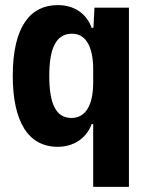

<svg xmlns="http://www.w3.org/2000/svg" viewBox="-20 -565 575 752"><path d="M345 167H485V-535H350L346 -456H339C319 -511 272 -545 206 -545C101 -545 30 -464 30 -268C30 -88 91 10 206 10C269 10 319 -24 339 -79H345ZM260 -103C199 -103 173 -158 173 -268C173 -373 198 -433 262 -433C314 -433 345 -386 345 -293V-242C345 -156 317 -103 260 -103Z"/></svg>

Font: Mona Sans SemiCondensed
Style: Bold
Weight: 700
Width: 4
Designer: Deni Anggara
Foundry: GitHub
Version: Version 2.000